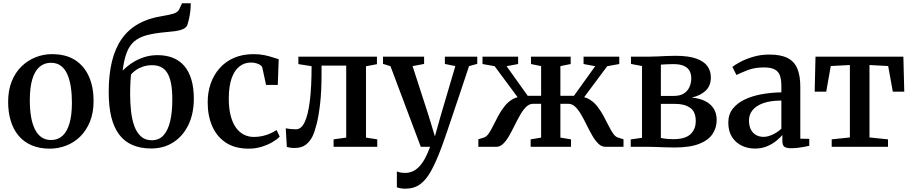

<svg xmlns="http://www.w3.org/2000/svg" viewBox="-20 -884 5492 1156"><path d="M29 -270.5Q29 -341 50.8 -394.8Q72.5 -448.5 110.2 -484.8Q148 -521 195 -539.5Q242 -558 293 -558Q377.5 -558 433 -521.8Q488.5 -485.5 516 -422Q543.5 -358.5 543.5 -276.5Q543.5 -205.5 521.5 -151.5Q499.5 -97.5 462.2 -61.2Q425 -25 377.5 -7Q330 11 279.5 11Q216.5 11 169.2 -9.8Q122 -30.5 91 -68Q60 -105.5 44.5 -157.2Q29 -209 29 -270.5ZM287.5 -41Q328 -41 355.8 -65.8Q383.5 -90.5 398.2 -140.5Q413 -190.5 413 -266.5Q413 -318 406.2 -361.8Q399.5 -405.5 384.8 -438Q370 -470.5 346 -488.2Q322 -506 287 -506Q246.5 -506 218 -481.5Q189.5 -457 174.5 -407Q159.5 -357 159.5 -280.5Q159.5 -228 166.5 -184.2Q173.5 -140.5 188.8 -108.5Q204 -76.5 228.2 -58.8Q252.5 -41 287.5 -41Z M890 10Q826 10 777.8 -10.8Q729.5 -31.5 697.8 -73.5Q666 -115.5 650.2 -179.2Q634.5 -243 634.5 -329.5Q634.5 -435 654.2 -515Q674 -595 713.8 -651Q753.5 -707 814 -740.8Q874.5 -774.5 955.5 -787Q999.5 -794 1025.5 -802.2Q1051.5 -810.5 1060 -830L1076 -864.5H1128.5Q1128.5 -840.5 1125.8 -816.5Q1123 -792.5 1118 -770.8Q1113 -749 1107 -731Q1099.5 -717 1082.5 -709Q1065.5 -701 1039.2 -697.2Q1013 -693.5 978.5 -690.5Q910 -684.5 863.5 -672Q817 -659.5 788 -634.5Q759 -609.5 742.8 -567Q726.5 -524.5 718.5 -458.5Q742.5 -483.5 774.5 -504.8Q806.5 -526 845.5 -539Q884.5 -552 928 -552Q980.5 -552 1021.2 -535.8Q1062 -519.5 1090 -486.5Q1118 -453.5 1132.5 -404.2Q1147 -355 1147 -289.5Q1147 -200 1114.5 -132.5Q1082 -65 1024.2 -27.5Q966.5 10 890 10ZM894 -39.5Q937.5 -39.5 964.8 -69.8Q992 -100 1004.8 -155Q1017.5 -210 1017.5 -284.5Q1017.5 -343.5 1009.5 -383.2Q1001.5 -423 986 -446.8Q970.5 -470.5 948 -481Q925.5 -491.5 896 -491.5Q865.5 -491.5 840.2 -482.8Q815 -474 796.8 -461Q778.5 -448 768.5 -435Q767 -417.5 765.8 -397.8Q764.5 -378 764 -357.5Q763.5 -337 763.5 -316Q763.5 -263.5 769 -214Q774.5 -164.5 788.8 -125.2Q803 -86 828.5 -62.8Q854 -39.5 894 -39.5Z M1478 11Q1395 11 1340.2 -25Q1285.5 -61 1258 -123.8Q1230.5 -186.5 1230.5 -266Q1230 -328.5 1248.8 -381.5Q1267.5 -434.5 1303 -474.2Q1338.5 -514 1389.8 -536Q1441 -558 1506 -558Q1542.5 -558 1571.8 -552Q1601 -546 1622.5 -538.5Q1644 -531 1658 -527.5L1652.5 -372.5H1582L1559.5 -476.5Q1558 -485 1547.8 -492Q1537.5 -499 1522.8 -503.2Q1508 -507.5 1491 -507.5Q1452 -507.5 1422 -484.2Q1392 -461 1375 -413.8Q1358 -366.5 1357.5 -294Q1357 -235 1368 -190.8Q1379 -146.5 1399.2 -117.5Q1419.5 -88.5 1447.2 -74Q1475 -59.5 1508.5 -59.5Q1537 -59.5 1562.5 -65.5Q1588 -71.5 1609.2 -81.2Q1630.5 -91 1645.5 -101L1664 -61.5Q1648.5 -45 1620 -28.2Q1591.5 -11.5 1554.8 -0.2Q1518 11 1478 11Z M1753 7Q1738 7 1726.2 5Q1714.5 3 1707 0.5L1700.5 -111.5Q1711 -109 1728 -107.2Q1745 -105.5 1762 -105.5Q1794 -105.5 1814.5 -148.8Q1835 -192 1845.5 -276.5Q1856 -361 1856 -485.5L1776.5 -498V-543H2249.5V-497.5L2183.5 -485V-55.5L2251.5 -45V0H1988.5V-45L2064.5 -55.5V-489H1916V-439.5Q1916 -335 1907.5 -260.8Q1899 -186.5 1886.8 -138.5Q1874.5 -90.5 1862.5 -65Q1847 -33 1821.5 -13Q1796 7 1753 7Z M2420 252Q2404 252 2390.8 249.5Q2377.5 247 2369.5 243.5V148Q2376.5 152 2390.5 154.5Q2404.5 157 2419.5 157Q2443 157 2463.8 148Q2484.5 139 2503 120Q2521.5 101 2538 71.2Q2554.5 41.5 2569.5 0H2513.5L2331 -485.5L2286 -499.5V-543H2533.5V-499L2464 -486L2561 -186.5L2598.5 -63L2633 -186L2721.5 -486L2658.5 -499V-543H2853.5V-499.5L2804 -486Q2778 -407.5 2754.2 -336.5Q2730.5 -265.5 2710.2 -205.5Q2690 -145.5 2674.2 -99.2Q2658.5 -53 2648 -23.5Q2637.5 6 2634 14.5Q2604.5 92.5 2575.5 145.2Q2546.5 198 2510 225Q2473.5 252 2420 252Z M2860 0V-45.5L2894 -56Q2909.5 -61 2923 -80.8Q2936.5 -100.5 2950.2 -128.8Q2964 -157 2980.2 -187Q2996.5 -217 3017.2 -243.5Q3038 -270 3065.5 -286.2Q3093 -302.5 3129.5 -302.5L3127.5 -257L2958 -485.5L2885 -498.5V-543H3099.5V-498.5L3030 -485.5L3157.5 -307H3238V-486L3177 -498.5V-543H3416V-498.5L3354 -486V-307H3435.5L3563.5 -485.5L3493.5 -498.5V-543H3708.5V-498.5L3636 -485.5L3466 -257L3464 -302.5Q3500.5 -302.5 3528 -286.2Q3555.5 -270 3576.2 -243.5Q3597 -217 3613.2 -186.8Q3629.5 -156.5 3643.5 -128.5Q3657.5 -100.5 3671 -80.8Q3684.5 -61 3700 -56L3734 -45.5V0H3625.5Q3602 0 3582.8 -18.8Q3563.5 -37.5 3546.5 -67Q3529.5 -96.5 3513.2 -129.5Q3497 -162.5 3480.2 -192Q3463.5 -221.5 3444.5 -240.2Q3425.5 -259 3402.5 -259H3354V-55.5L3418 -45V0H3175V-45L3238 -55.5V-259H3189.5Q3166.5 -259 3147.5 -240.2Q3128.5 -221.5 3111.8 -192Q3095 -162.5 3078.8 -129.5Q3062.5 -96.5 3045.8 -67Q3029 -37.5 3010 -18.8Q2991 0 2968 0Z M4042 4Q4017.5 4 3988 3Q3958.5 2 3931.2 1Q3904 0 3886 0H3777.5V-44.5L3845.5 -54.5V-486.5L3779 -499V-543H3892Q3910 -543 3936.5 -544.2Q3963 -545.5 3992.2 -546.8Q4021.5 -548 4046.5 -548Q4126 -548 4172.5 -531.2Q4219 -514.5 4239.5 -485.2Q4260 -456 4260 -418.5Q4260 -367 4228.2 -337.5Q4196.5 -308 4144.5 -296.5Q4191 -292.5 4224.5 -276Q4258 -259.5 4276.5 -231Q4295 -202.5 4295 -161.5Q4295 -115 4270 -77.2Q4245 -39.5 4189.5 -17.8Q4134 4 4042 4ZM4032.5 -46Q4105 -46 4137 -75.8Q4169 -105.5 4169 -155Q4169 -212 4135 -235.2Q4101 -258.5 4047.5 -258.5H3959V-53.5Q3966 -51.5 3977.8 -50Q3989.5 -48.5 4003.5 -47.2Q4017.5 -46 4032.5 -46ZM3959 -306.5H4037Q4074.5 -306.5 4097.5 -321.2Q4120.5 -336 4131.2 -360.2Q4142 -384.5 4142 -412.5Q4142 -437.5 4132 -456.8Q4122 -476 4098.5 -487Q4075 -498 4034.5 -498Q4015 -498 3995.5 -497Q3976 -496 3959 -495Z M4525.5 10.5Q4482.5 10.5 4446 -7Q4409.5 -24.5 4387.2 -59.2Q4365 -94 4365 -146Q4365 -195 4391.8 -229.2Q4418.5 -263.5 4464 -285Q4509.5 -306.5 4566.5 -316.8Q4623.5 -327 4684.5 -328V-365Q4684.5 -405 4675.5 -429.8Q4666.5 -454.5 4643.8 -466.2Q4621 -478 4579 -478Q4523.5 -478 4481 -461.5Q4438.5 -445 4414 -432.5L4389.5 -481Q4402 -492 4434.5 -509.8Q4467 -527.5 4513 -541.5Q4559 -555.5 4612 -555.5Q4680.5 -555.5 4721.2 -535Q4762 -514.5 4780.2 -471.8Q4798.5 -429 4798.5 -362V-49L4852.5 -48V-6.5Q4841.5 -3.5 4823 0Q4804.5 3.5 4783.8 6Q4763 8.5 4744.5 8.5Q4715.5 8.5 4703 0Q4690.5 -8.5 4690.5 -37.5V-71.5Q4679 -57 4655.8 -37.5Q4632.5 -18 4599.5 -3.8Q4566.5 10.5 4525.5 10.5ZM4577.5 -60Q4603 -60 4632.5 -74Q4662 -88 4684.5 -109V-278.5Q4619 -278.5 4575.8 -263Q4532.5 -247.5 4511 -220.8Q4489.5 -194 4489.5 -159.5Q4489.5 -126 4501 -104Q4512.5 -82 4532.2 -71Q4552 -60 4577.5 -60Z M4987.5 0V-45L5097 -56.5V-492.5L4982 -486.5L4954.5 -332H4885L4890 -543H5419L5424.5 -332H5355.5L5327.5 -486.5L5215 -492.5V-56.5L5326.5 -45V0Z"/></svg>

Font: Merriweather 48pt SemiBold
Style: Regular
Weight: 600
Version: Version 2.100